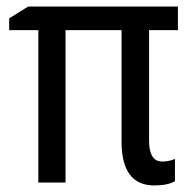

<svg xmlns="http://www.w3.org/2000/svg" viewBox="-20 -557 588 586"><path d="M435 -128V-465H523V-537H66L8 -501V-465H97V0H180V-465H351V-125Q351 9 451 9Q492 9 514 -4V-72Q496 -64 475 -64Q435 -64 435 -128Z"/></svg>

Font: Noto Sans Display SemiCondensed
Style: Regular
Weight: 400
Width: 4
Designer: Monotype Design team
Foundry: Monotype Imaging Inc.
Version: 1.000